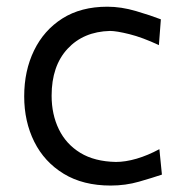

<svg xmlns="http://www.w3.org/2000/svg" viewBox="-20 -554 560 584"><path d="M316.6 10.4Q361.8 10.4 402.8 -1.4Q443.8 -13.2 472.5 -22.9L464.8 -100.3Q429.6 -81.3 395.5 -71.3Q361.4 -61.4 332.4 -61.4Q267.6 -62.7 224.3 -89.1Q181.1 -115.5 159.1 -160.6Q137 -205.8 137 -263Q137 -353.4 185.5 -405.6Q233.9 -457.8 314.5 -459.9Q334.1 -459.9 373.6 -450.1Q413 -440.3 463.3 -416.8L469.3 -495.2Q438.3 -507.2 393.5 -520.4Q348.7 -533.6 306.6 -533.6Q226.2 -533.6 169.7 -497.8Q113.3 -461.9 83.5 -400.3Q53.6 -338.7 53.6 -261Q53.6 -184.2 84.3 -122.7Q115 -61.2 173.9 -25.4Q232.7 10.4 316.6 10.4Z"/></svg>

Font: Pinar FD VF
Style: Regular
Weight: 300
Designer: Amin Abedi
Version: Version 2.000